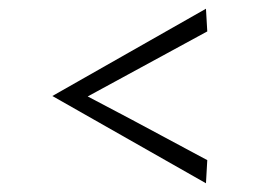

<svg xmlns="http://www.w3.org/2000/svg" viewBox="-20 -520 609 440"><path d="M181 -299Q245 -266 455 -153L452 -100L100 -300L452 -500L455 -448Z"/></svg>

Font: Antic
Style: Regular
Weight: 400
Designer: Santiago Orozco
Foundry: Typemade
Version: Version 1.0012